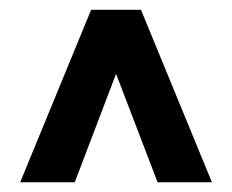

<svg xmlns="http://www.w3.org/2000/svg" viewBox="-20 -731 477 395"><path d="M218.8 -579.1 133.8 -356H21.5L167.5 -710.9H270L416 -356H304.2Z"/></svg>

Font: Shabnam FD
Style: Bold
Weight: 700
Foundry: DejaVu fonts team - Redesigned by Saber Rastikerdar - Based on Vazir font
Version: Version 5.00;October 20, 2019;FontCreator 12.0.0.2547 64-bit